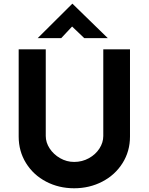

<svg xmlns="http://www.w3.org/2000/svg" viewBox="-20 -1000 796 1028"><path d="M377 -133Q420 -133 456 -153Q492 -173 512.5 -205Q533 -237 533 -272V-736H676V-269Q676 -190 636 -126.5Q596 -63 527.5 -27.5Q459 8 377 8Q295 8 227 -27.5Q159 -63 119.5 -126.5Q80 -190 80 -269V-736H225V-272Q225 -237 246 -205Q267 -173 302 -153Q337 -133 377 -133ZM431 -796 366 -858 308 -796H182L367 -980H368L557 -796Z"/></svg>

Font: Josefin Sans
Style: Bold
Weight: 700
Designer: Santiago Orozco
Foundry: Typemade
Version: Version 2.000